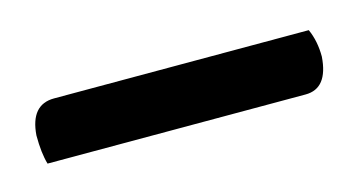

<svg xmlns="http://www.w3.org/2000/svg" viewBox="-27 -725 310 166"><g transform="rotate(-15 128.0 -641.5)"><path d="M3 -615Q0 -625 0 -641Q2 -668 23 -668H251Q256 -657 256 -643Q254 -615 234 -615Z"/></g></svg>

Font: Yanone Kaffeesatz Light
Style: Regular
Weight: 300
Designer: Yanone (Cyrillic: Daniel Pouzeot)
Foundry: Yanone
Version: Version 1.003;PS 001.003;hotconv 1.0.88;makeotf.lib2.5.64775